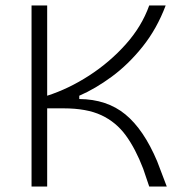

<svg xmlns="http://www.w3.org/2000/svg" viewBox="-20 -680 677 700"><path d="M95 0V-660H152V-331Q230 -356 305 -404.5Q380 -453 438.5 -518.5Q497 -584 524 -660H584Q552 -575 500 -510Q448 -445 387.5 -400.5Q327 -356 269 -331V-319Q370 -318 437 -263Q504 -208 553 -92L588 0H524L502 -65Q474 -138 438.5 -186.5Q403 -235 349.5 -260Q296 -285 212 -285H152V0Z"/></svg>

Font: Bricolage Grotesque 10pt ExtraLight
Style: Regular
Weight: 200
Designer: Mathieu Triay
Foundry: Atelier Triay
Version: Version 1.000; ttfautohint (v1.8.4.7-5d5b);gftools[0.9.32]